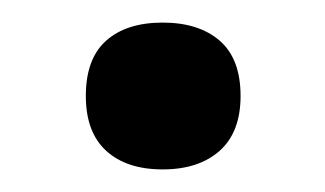

<svg xmlns="http://www.w3.org/2000/svg" viewBox="-20 -145 288 170"><path d="M56 -60Q56 -93 74 -109Q92 -125 124 -125Q156 -125 174.5 -109Q193 -93 193 -60Q193 -28 174.5 -11.5Q156 5 124 5Q92 5 74 -11.5Q56 -28 56 -60Z"/></svg>

Font: EncodeSans
Style: Medium
Weight: 500
Designer: Pablo Impallari, Andres Torresi
Foundry: Pablo Impallari, Andres Torresi
Version: Version 1.000; ttfautohint (v1.4.1)